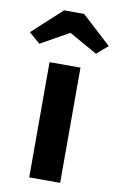

<svg xmlns="http://www.w3.org/2000/svg" viewBox="-132 -820 537 868"><g transform="rotate(10 136.0 -385.5)"><path d="M66 0V-529H208V0ZM6 -603 -45 -647 90 -771H182L317 -647L266 -603L136 -676Z"/></g></svg>

Font: Lexend Deca SemiBold
Style: Regular
Weight: 600
Designer: Bonnie Shaver-Troup, Thomas Jockin
Foundry: Lexend
Version: Version 1.008; ttfautohint (v1.8.4.7-5d5b)